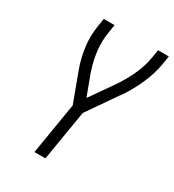

<svg xmlns="http://www.w3.org/2000/svg" viewBox="-178 -838 855 941"><g transform="rotate(30 250.0 -367.5)"><path d="M163 0 211 -292 150 -456Q130 -510 122 -569.5Q114 -629 124 -691L131 -735H192L185 -691Q176 -637 182 -585Q188 -533 204 -485V-484Q205 -482 206 -479.5Q207 -477 207 -475L251 -357L338 -481Q372 -530 397 -583Q422 -636 431 -691L438 -735H499L492 -691Q482 -631 456.5 -572.5Q431 -514 395 -460Q392 -457 391 -454.5Q390 -452 387 -450L272 -284L225 0Z"/></g></svg>

Font: Iosevka Term Curly Light
Style: Italic
Weight: 300
Italic angle: -9°
Designer: Belleve Invis
Foundry: Belleve Invis
Version: Version 32.3.0